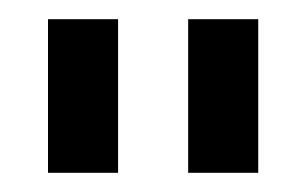

<svg xmlns="http://www.w3.org/2000/svg" viewBox="-20 -600 319 200"><path d="M103 -420V-580H30V-420ZM249 -420V-580H176V-420Z"/></svg>

Font: Venice Serif Bold
Style: Regular
Weight: 700
Designer: Bruno Pierini
Foundry: Unio | Creative Solutions
Version: Version 1.000;PS 001.000;hotconv 1.0.70;makeotf.lib2.5.58329